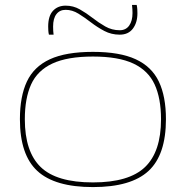

<svg xmlns="http://www.w3.org/2000/svg" viewBox="-20 -751 755 781"><path d="M61 -266Q61 -359 89.5 -419.5Q118 -480 183 -510Q248 -540 358 -540Q467 -540 532 -510Q597 -480 626 -419.5Q655 -359 655 -266Q655 -121 584 -55.5Q513 10 358 10Q203 10 132 -55.5Q61 -121 61 -266ZM81 -266Q81 -134 145.5 -71.5Q210 -9 358 -9Q505 -9 570 -71.5Q635 -134 635 -266Q635 -351 609 -407.5Q583 -464 522.5 -492.5Q462 -521 358 -521Q254 -521 193 -492.5Q132 -464 106.5 -407.5Q81 -351 81 -266ZM179 -610Q177 -618 176.5 -627Q176 -636 176 -643Q176 -686 195.5 -707Q215 -728 247 -728Q278 -728 304.5 -713Q331 -698 356 -678.5Q381 -659 408 -643.5Q435 -628 467 -628Q492 -628 505.5 -647Q519 -666 519 -698Q519 -705 518.5 -713.5Q518 -722 517 -731H536Q538 -722 538.5 -713Q539 -704 539 -697Q539 -659 520.5 -634.5Q502 -610 467 -610Q433 -610 404.5 -625Q376 -640 350 -660Q324 -680 299 -695.5Q274 -711 247 -711Q223 -711 209.5 -693.5Q196 -676 196 -643Q196 -624 198 -610Z"/></svg>

Font: Georama Extended Thin
Style: Regular
Weight: 100
Width: 7
Designer: Jean-Baptiste Levee
Foundry: Production Type
Version: Version 1.000